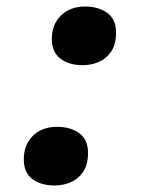

<svg xmlns="http://www.w3.org/2000/svg" viewBox="-20 -561 451 589"><path d="M234 -361Q192 -361 165.5 -381Q139 -401 139 -441Q139 -486 167 -513.5Q195 -541 241 -541Q282 -541 309 -521.5Q336 -502 336 -461Q336 -424 320.5 -402Q305 -380 282 -370.5Q259 -361 234 -361ZM148 8Q106 8 79.5 -11.5Q53 -31 53 -72Q53 -117 81 -144.5Q109 -172 155 -172Q196 -172 223 -152.5Q250 -133 250 -92Q250 -55 234.5 -33Q219 -11 196 -1.5Q173 8 148 8Z"/></svg>

Font: Noto Serif Tamil Black
Style: Italic
Weight: 900
Italic angle: -12°
Designer: Indian Type Foundry, Tom Grace, and the Monotype Design Team
Foundry: Monotype Imaging Inc.
Version: Version 2.003; ttfautohint (v1.8.4.7-5d5b)